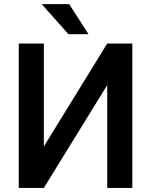

<svg xmlns="http://www.w3.org/2000/svg" viewBox="-20 -925 747 945"><path d="M72.3 0ZM507.8 -710.9H631.3V0H507.8V-506.3L195.8 0H72.3V-710.9H195.8V-204.1ZM415.5 -756.8H316.9L185.1 -904.8H320.3Z"/></svg>

Font: Roboto-o Medium
Style: Regular
Weight: 500
Designer: Google
Version: Version 2.134; 2016; ttfautohint (v1.6)